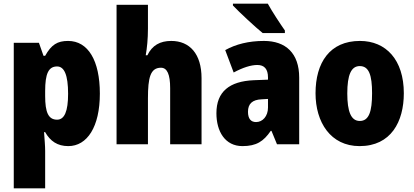

<svg xmlns="http://www.w3.org/2000/svg" viewBox="-20 -786 2256 1046"><path d="M351 -563C293 -563 260 -543 226 -482H217L192 -553H55V240H226V36C226 9 223 -23 220 -66H226C254 -17 293 10 352 10C455 10 524 -95 524 -276C524 -456 460 -563 351 -563ZM291 -424C330 -424 351 -378 351 -275C351 -179 331 -134 291 -134C243 -134 226 -175 226 -263V-290C226 -384 244 -424 291 -424Z M786 -630V-760H615V0H786V-250C786 -363 799 -417 857 -417C891 -417 907 -380 907 -306V0H1078V-360C1078 -493 1013 -563 913 -563C852 -563 809 -539 783 -485H774C781 -525 786 -574 786 -630Z M1439 -766H1249V-756C1281 -722 1372 -637 1411 -606H1532V-620C1510 -651 1461 -725 1439 -766ZM1418 -563C1335 -563 1264 -545 1207 -513L1253 -391C1303 -418 1347 -432 1382 -432C1420 -432 1440 -410 1440 -364V-352L1362 -349C1230 -343 1159 -287 1159 -169C1159 -70 1206 10 1301 10C1377 10 1416 -16 1455 -73H1459L1489 0H1610V-363C1610 -496 1537 -563 1418 -563ZM1406 -245 1440 -247V-200C1440 -153 1411 -121 1375 -121C1347 -121 1331 -139 1331 -177C1331 -220 1354 -243 1406 -245Z M2180 -278C2180 -460 2083 -563 1941 -563C1776 -563 1699 -444 1699 -278C1699 -120 1781 10 1939 10C2110 10 2180 -123 2180 -278ZM1872 -277C1872 -378 1893 -426 1940 -426C1990 -426 2007 -377 2007 -278C2007 -178 1990 -127 1940 -127C1892 -127 1872 -179 1872 -277Z"/></svg>

Font: Noto Sans Georgian Condensed Black
Style: Regular
Weight: 900
Width: 3
Designer: Monotype Design Team, Akaki Razmadze
Foundry: Google LLC
Version: Version 2.005